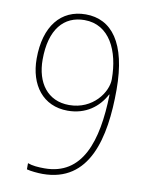

<svg xmlns="http://www.w3.org/2000/svg" viewBox="-83 -785 666 856"><g transform="rotate(10 250.0 -357.0)"><path d="M169 10C381 10 429 -197 429 -417C429 -629 353 -724 236 -724C124 -724 54 -639 54 -492C54 -373 118 -287 230 -287C312 -287 369 -331 400 -390H402C397 -176 344 -16 173 -16C145 -16 118 -18 97 -26V2C115 7 148 10 169 10ZM232 -313C134 -313 81 -388 81 -492C81 -630 142 -698 235 -698C348 -698 400 -588 400 -459C400 -401 340 -313 232 -313Z"/></g></svg>

Font: Noto Sans Gurmukhi SemiCondensed Thin
Style: Regular
Weight: 100
Width: 4
Designer: Jelle Bosma - Monotype Design Team
Foundry: Monotype Imaging Inc.
Version: Version 2.004